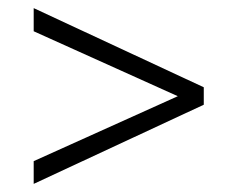

<svg xmlns="http://www.w3.org/2000/svg" viewBox="-20 -467 577 473"><path d="M482 -209 63 -14V-70L418 -230L63 -390V-447L482 -252Z"/></svg>

Font: LXGW Bright GB
Style: Regular
Weight: 400
Designer: Christian Thalmann (Catharsis Fonts)
Foundry: LXGW / Christian Thalmann (Catharsis Fonts) / Fontworks Inc.
Version: Version 5.510